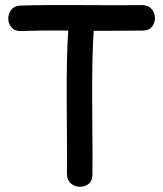

<svg xmlns="http://www.w3.org/2000/svg" viewBox="-20 -735 641 754"><path d="M343 -50Q344 -87 342 -336Q341 -518 348 -614Q469 -614 540 -615Q565 -615 577 -630Q589 -645 588.5 -665Q588 -685 575 -700Q562 -715 538 -715Q452 -714 299 -715Q146 -716 60 -713Q36 -712 24 -696Q12 -680 12.5 -660.5Q13 -641 26 -626.5Q39 -612 64 -613Q139 -616 248 -615Q241 -516 242 -335Q244 -87 243 -52Q243 -28 258 -15Q273 -2 293 -1.5Q313 -1 328 -13Q343 -25 343 -50Z"/></svg>

Font: Balsamiq Sans
Style: Regular
Weight: 400
Designer: Michael Angeles
Foundry: Balsamiq SRL
Version: Version 1.020; ttfautohint (v1.8.4.7-5d5b);gftools[0.9.26]